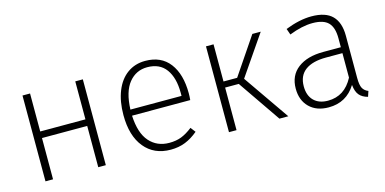

<svg xmlns="http://www.w3.org/2000/svg" viewBox="-58 -825 2260 1128"><g transform="rotate(-15 1072.0 -260.5)"><path d="M430 -251H155V0H109V-522H155V-291H430V-522H476V0H430Z M1054 -241H700Q705 -134 751 -82Q797 -30 871 -30Q913 -30 945 -42.5Q977 -55 1013 -83L1036 -53Q998 -21 958 -5Q918 11 869 11Q768 11 710 -60Q652 -131 652 -257Q652 -340 677 -402.5Q702 -465 748.5 -498.5Q795 -532 857 -532Q954 -532 1005 -465Q1056 -398 1056 -282Q1056 -261 1054 -241ZM1011 -297Q1011 -388 973 -440.5Q935 -493 859 -493Q791 -493 747.5 -439.5Q704 -386 700 -278H1011Z M1392 -280 1586 0H1532L1354 -259H1271V0H1225V-522H1271V-296H1354L1507 -522H1558Z M2079 -22 2068 11Q2034 2 2016.5 -19Q1999 -40 1995 -81Q1938 11 1830 11Q1756 11 1713 -31.5Q1670 -74 1670 -145Q1670 -225 1727 -268.5Q1784 -312 1882 -312H1989V-367Q1989 -432 1960 -462Q1931 -492 1864 -492Q1801 -492 1722 -461L1709 -498Q1796 -532 1868 -532Q1954 -532 1994.5 -491Q2035 -450 2035 -370V-113Q2035 -69 2045.5 -50Q2056 -31 2079 -22ZM1989 -127V-276H1889Q1807 -276 1763 -243.5Q1719 -211 1719 -146Q1719 -90 1750 -59Q1781 -28 1836 -28Q1937 -28 1989 -127Z"/></g></svg>

Font: FiraGO ExtraLight
Style: Regular
Weight: 200
Designer: bBox Type
Foundry: bBox Type GmbH
Version: Version 1.001